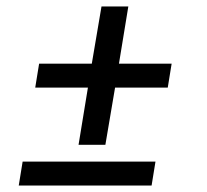

<svg xmlns="http://www.w3.org/2000/svg" viewBox="-20 -574 640 594"><path d="M223 -126 252 -303H89L101 -377H264L294 -554H377L348 -377H511L499 -303H336L306 -126ZM38 0 50 -74H461L449 0Z"/></svg>

Font: Iosevka Curly Slab ExObl
Style: Regular
Weight: 400
Width: 7
Italic angle: -9°
Monospace: yes
Designer: Belleve Invis
Foundry: Belleve Invis
Version: Version 11.1.0; ttfautohint (v1.8.3)